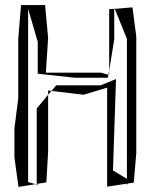

<svg xmlns="http://www.w3.org/2000/svg" viewBox="-20 -735 605 758"><path d="M481 -582V-29L426 -62L438 -423L377 -398H202L183 -376L310 -361L403 -389V2L481 -10V-8L487 -11L508 -14L518 -129V-591L503 -706L433 -700ZM91 -16V-700L129 -570V-444L277 -428H406L408 -441V-440L379 -448H161L170 -585L158 -715H63L52 -580V-346L37 -229V-113L53 3L121 -8L91 -16ZM125 -9 163 -15 170 -136V-361L125 -307ZM411 -699V-456L431 -580V-700ZM170 -378 183 -376 170 -361ZM408 -441 411 -456V-443ZM130 -9 127 -7H125V-1ZM479 -7 481 -8V-2ZM431 -700V-706L433 -700ZM121 -8 125 -9V-7Z"/></svg>

Font: Quebrada
Style: Regular
Weight: 400
Designer: deFharo
Foundry: deFharo
Version: Version 1.034 2012